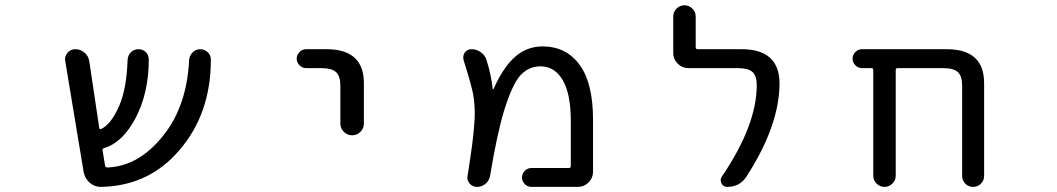

<svg xmlns="http://www.w3.org/2000/svg" viewBox="-20 -735 4040 734"><path d="M775.4 -534.2Q786.1 -523.4 786.1 -506.8Q786.1 -300.8 666 -161.1Q549.8 -24.4 367.2 -20.5Q366.2 -20.5 365.2 -20.5Q341.8 -20.5 323.2 -36.1Q304.7 -52.7 299.8 -77.1L229.5 -501Q228.5 -504.9 228.5 -507.8Q228.5 -521.5 238.3 -533.2Q250 -546.9 267.6 -546.9Q288.1 -546.9 303.2 -533.7Q318.4 -520.5 321.3 -501L359.4 -246.1Q360.4 -239.3 367.2 -242.2Q405.3 -260.7 435.5 -330.1Q463.9 -394.5 467.8 -505.9Q468.8 -523.4 480.5 -535.2Q492.2 -546.9 509.3 -546.9Q526.4 -546.9 538.1 -535.2Q548.8 -523.4 548.8 -507.8Q548.8 -379.9 498 -283.2Q448.2 -189.5 377.9 -168.9Q371.1 -167 372.1 -160.2L381.8 -101.6Q382.8 -94.7 390.6 -94.7Q512.7 -99.6 606.4 -219.7Q694.3 -331.1 703.1 -505.9Q704.1 -522.5 716.3 -534.7Q728.5 -546.9 745.6 -546.9Q762.7 -546.9 775.4 -534.2Z M1150.4 -474.6Q1135.7 -474.6 1125 -485.4Q1114.3 -496.1 1114.3 -510.7Q1114.3 -525.4 1125 -536.1Q1135.7 -546.9 1150.4 -546.9H1228.5Q1371.1 -546.9 1371.1 -417V-262.7Q1371.1 -244.1 1357.9 -231Q1344.7 -217.8 1326.2 -217.8Q1307.6 -217.8 1294.4 -231Q1281.2 -244.1 1281.2 -262.7V-407.2Q1281.2 -444.3 1264.6 -459.5Q1248 -474.6 1207 -474.6Z M2011.7 -20.5Q1997.1 -20.5 1986.3 -31.2Q1975.6 -42 1975.6 -56.6Q1975.6 -71.3 1986.3 -82Q1997.1 -92.8 2011.7 -92.8H2154.3Q2162.1 -92.8 2162.1 -99.6V-272.5Q2162.1 -376 2131.3 -428.7Q2100.6 -481.4 2045.9 -481.4Q2001 -481.4 1969.7 -447.3Q1938.5 -413.1 1907.2 -312.5Q1879.9 -222.7 1853.5 -62.5Q1850.6 -44.9 1836.4 -32.7Q1822.3 -20.5 1803.7 -20.5Q1787.1 -20.5 1775.4 -33.2Q1766.6 -43.9 1766.6 -56.6Q1766.6 -59.6 1767.6 -63.5Q1790 -204.1 1793 -259.8Q1794.9 -280.3 1794.9 -298.8Q1794.9 -338.9 1789.1 -373Q1781.2 -414.1 1752 -505.9Q1751 -510.7 1751 -515.6Q1751 -525.4 1756.8 -534.2Q1766.6 -546.9 1782.2 -546.9Q1801.8 -546.9 1817.9 -535.6Q1834 -524.4 1839.8 -505.9Q1858.4 -447.3 1863.3 -395.5Q1863.3 -394.5 1864.7 -394Q1866.2 -393.6 1867.2 -395.5Q1900.4 -470.7 1941.4 -510.7Q1989.3 -557.6 2053.7 -557.6Q2144.5 -557.6 2195.8 -487.3Q2247.1 -417 2247.1 -278.3V-78.1Q2247.1 -54.7 2230 -37.6Q2212.9 -20.5 2189.5 -20.5Z M2815.4 -546.9Q2959 -546.9 2960 -417Q2960 -255.9 2834 -60.5Q2808.6 -20.5 2759.8 -20.5Q2745.1 -20.5 2738.3 -33.7Q2731.4 -46.9 2739.3 -59.6Q2873 -255.9 2873 -410.2Q2873 -445.3 2856.4 -460Q2839.8 -474.6 2799.8 -474.6H2611.3Q2587.9 -474.6 2570.8 -491.7Q2553.7 -508.8 2553.7 -532.2V-671.9Q2553.7 -689.5 2566.4 -702.1Q2579.1 -714.8 2596.7 -714.8Q2614.3 -714.8 2627 -702.1Q2639.6 -689.5 2639.6 -671.9V-554.7Q2639.6 -546.9 2646.5 -546.9Z M3658.2 -407.2Q3658.2 -444.3 3641.6 -459.5Q3625 -474.6 3585 -474.6H3411.1Q3404.3 -474.6 3404.3 -466.8V-63.5Q3404.3 -45.9 3391.6 -33.2Q3378.9 -20.5 3361.3 -20.5Q3343.8 -20.5 3331.1 -33.2Q3318.4 -45.9 3318.4 -63.5V-466.8Q3318.4 -474.6 3311.5 -474.6H3275.4Q3260.7 -474.6 3250 -485.4Q3239.3 -496.1 3239.3 -510.7Q3239.3 -525.4 3250 -536.1Q3260.7 -546.9 3275.4 -546.9H3599.6Q3742.2 -546.9 3742.2 -417V-62.5Q3742.2 -44.9 3730 -32.7Q3717.8 -20.5 3700.2 -20.5Q3682.6 -20.5 3670.4 -32.7Q3658.2 -44.9 3658.2 -62.5Z"/></svg>

Font: Rounded Mgen+ 2m regular
Style: Regular
Weight: 400
Designer: [Source Han Sans]
Ryoko NISHIZUKA  (kana & ideographs); Paul D. Hunt (Latin, Greek & Cyrillic); Wenlong ZHANG  (bopomofo
Version: Version 1.059.20150602